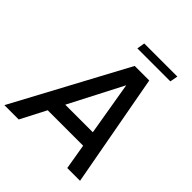

<svg xmlns="http://www.w3.org/2000/svg" viewBox="-279 -1064 1222 1222"><g transform="rotate(45 331.5 -453.5)"><path d="M642 0H527L498 -172H179L90 0H-39L371 -763H502ZM420 -638 233 -276H481ZM601 -854H304L313 -907H611Z"/></g></svg>

Font: Open Sauce One Medium Italic
Style: Regular
Weight: 500
Italic angle: -10°
Designer: Alfredo Marco Pradil
Foundry: Creative Sauce Fz LLC
Version: Version 1.477